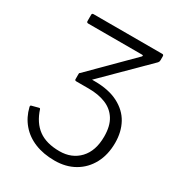

<svg xmlns="http://www.w3.org/2000/svg" viewBox="-169 -640 857 925"><g transform="rotate(30 259.5 -177.5)"><path d="M271 175Q209 175 161 155.5Q113 136 81.5 99Q50 62 38 12Q36 4 41 2L79 -8Q85 -10 87 -5Q108 60 152 92Q196 124 269 124Q337 124 379 79.5Q421 35 421 -45Q421 -103 398.5 -139Q376 -175 335.5 -191.5Q295 -208 241 -208H172Q163 -208 163 -215V-245Q163 -253 172 -253H248Q326 -253 378.5 -226Q431 -199 456.5 -152.5Q482 -106 482 -45Q482 21 455.5 70.5Q429 120 381.5 147.5Q334 175 271 175ZM209 -229 164 -249 385 -470Q391 -478 381 -478H82Q73 -478 73 -487V-522Q73 -530 82 -530H464Q472 -530 472 -521V-500Q472 -495 471 -492Q470 -489 467 -485Z"/></g></svg>

Font: Libre Franklin Light
Style: Regular
Weight: 300
Designer: Pablo Impallari, Rodrigo Fuenzalida, Nhung Nguyen
Foundry: Impallari Type
Version: Version 3.000